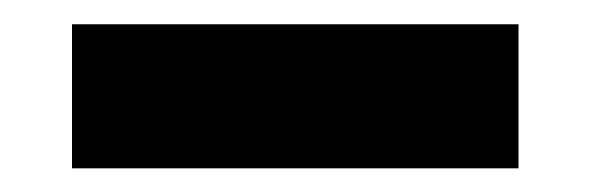

<svg xmlns="http://www.w3.org/2000/svg" viewBox="-20 -360 492 160"><path d="M40 -339.8Q164.1 -339.8 412.1 -339.8Q412.1 -299.8 412.1 -219.7Q288.1 -219.7 40 -219.7Q40 -259.8 40 -339.8Z"/></svg>

Font: Seiden_Sans_Regular
Style: Regular
Weight: 400
Designer: Kevin Beronilla
Version: Version 1.0